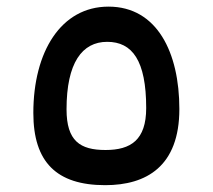

<svg xmlns="http://www.w3.org/2000/svg" viewBox="-20 -542 626 565"><path d="M289.6 2.9C411.1 2.9 507.8 -52.7 507.8 -221.2C507.8 -387.2 442.4 -522.5 299.3 -522.5C159.7 -522.5 78.1 -390.1 78.1 -209.5C78.1 -64.9 146.5 2.9 289.6 2.9ZM290.5 -100.6C215.8 -100.6 175.8 -127 175.8 -220.2C175.8 -357.4 221.7 -418.9 295.4 -418.9C369.1 -418.9 410.2 -364.3 410.2 -224.1C410.2 -129.9 364.7 -100.6 290.5 -100.6Z"/></svg>

Font: Cascadia Mono NF
Style: Regular
Weight: 400
Monospace: yes
Designer: Aaron Bell
Foundry: Saja Typeworks
Version: Version 2404.023